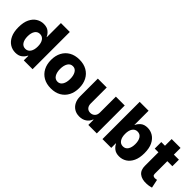

<svg xmlns="http://www.w3.org/2000/svg" viewBox="140 -1684 2652 2652"><g transform="rotate(45 1466.5 -358.0)"><path d="M584.9 0V-727.3H411.2V-452.1H407.7Q392 -489.7 354.9 -521.1Q317.8 -552.6 253.2 -552.6Q196 -552.6 146.7 -522.5Q97.3 -492.5 66.8 -430.6Q36.2 -368.6 36.2 -272.4Q36.2 -179.3 65.5 -117.2Q94.8 -55 144.4 -23.6Q193.9 7.8 254.3 7.8Q316.1 7.8 353.5 -21.5Q391 -50.8 407.7 -88.4H413V0ZM414.8 -272.7Q414.8 -206.3 388.3 -166.9Q361.9 -127.5 314.3 -127.5Q266 -127.5 240.2 -167.1Q214.5 -206.7 214.5 -272.7Q214.5 -338.4 240.2 -377.7Q266 -416.9 314.3 -416.9Q361.9 -416.9 388.3 -378.2Q414.8 -339.5 414.8 -272.7Z M949.6 10.3Q864 10.3 802.2 -25Q740.4 -60.4 707.2 -123.8Q674 -187.1 674 -271Q674 -355.1 707.2 -418.5Q740.4 -481.9 802.2 -517.2Q864 -552.6 949.6 -552.6Q1035.5 -552.6 1097.1 -517.2Q1158.7 -481.9 1191.9 -418.5Q1225.1 -355.1 1225.1 -271Q1225.1 -187.1 1191.9 -123.8Q1158.7 -60.4 1097.1 -25Q1035.5 10.3 949.6 10.3ZM950.6 -120.7Q997.2 -120.7 1022.7 -162.6Q1048.3 -204.5 1048.3 -272Q1048.3 -339.8 1022.7 -381.9Q997.2 -424 950.6 -424Q902.3 -424 876.6 -381.9Q850.9 -339.8 850.9 -272Q850.9 -204.5 876.6 -162.6Q902.3 -120.7 950.6 -120.7Z M1666.2 -235.4V-545.5H1839.5V0H1674V-101.6H1668.3Q1650.2 -51.5 1606.7 -22.2Q1563.2 7.1 1501.8 7.1Q1445.7 7.1 1403.6 -18.5Q1361.5 -44 1338.1 -90.2Q1314.6 -136.4 1314.3 -197.8V-545.5H1487.9V-231.9Q1488.3 -187.5 1511.4 -161.9Q1534.4 -136.4 1574.2 -136.4Q1612.9 -136.4 1639.6 -162.1Q1666.2 -187.9 1666.2 -235.4Z M1949.9 0V-727.3H2123.6V-452.1H2127.1Q2142.8 -489.7 2179.9 -521.1Q2217 -552.6 2281.6 -552.6Q2338.8 -552.6 2388.1 -522.5Q2437.5 -492.5 2468 -430.6Q2498.6 -368.6 2498.6 -272.4Q2498.6 -179.3 2469.3 -117.2Q2440 -55 2390.4 -23.6Q2340.9 7.8 2280.5 7.8Q2218.8 7.8 2181.3 -21.5Q2143.8 -50.8 2127.1 -88.4H2121.8V0ZM2120 -272.7Q2120 -206.3 2146.5 -166.9Q2172.9 -127.5 2220.5 -127.5Q2268.8 -127.5 2294.6 -167.1Q2320.3 -206.7 2320.3 -272.7Q2320.3 -338.4 2294.6 -377.7Q2268.8 -416.9 2220.5 -416.9Q2172.9 -416.9 2146.5 -378.2Q2120 -339.5 2120 -272.7Z M2897.7 -545.5V-417.6H2799.4V-173.3Q2799.4 -149.1 2810.9 -139.4Q2822.4 -129.6 2843.4 -129.6Q2853.3 -129.6 2864.5 -131.6Q2875.7 -133.5 2881.4 -134.9L2907.7 -9.6Q2895.2 -6 2872.9 -0.9Q2850.5 4.3 2818.9 6Q2726.9 10.7 2676 -30.2Q2625 -71 2625.7 -154.1V-417.6H2553.6V-545.5H2625.7V-676.1H2799.4V-545.5Z"/></g></svg>

Font: Inter UI Extra Bold
Style: Regular
Weight: 800
Designer: Rasmus Andersson
Foundry: rsms
Version: 3.2;8d6f07862